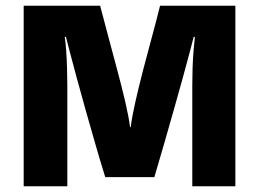

<svg xmlns="http://www.w3.org/2000/svg" viewBox="-20 -662 908 673"><path d="M349 -41Q332 -95 314.5 -156Q297 -217 280 -277Q263 -337 249 -389Q235 -441 225 -479Q215 -517 211 -533L207 -532Q210 -514 212 -484.5Q214 -455 215 -422.5Q216 -390 216 -363V-9H63V-642H331Q345 -589 360.5 -530.5Q376 -472 391.5 -414.5Q407 -357 419 -305.5Q431 -254 436 -216H438Q443 -254 454.5 -305Q466 -356 481 -414Q496 -472 512 -530.5Q528 -589 541 -642H805V-9H654V-363Q654 -390 655 -422.5Q656 -455 658.5 -484.5Q661 -514 663 -532L659 -533Q655 -517 645 -479Q635 -441 620.5 -388.5Q606 -336 589 -276Q572 -216 554.5 -155.5Q537 -95 521 -41Z"/></svg>

Font: Bakbak One
Style: Regular
Weight: 400
Designer: Saumya Kishore and Sanchit Sawaria
Foundry: A Good Feeling
Version: Version 1.003; ttfautohint (v1.8.3)